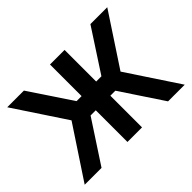

<svg xmlns="http://www.w3.org/2000/svg" viewBox="-129 -895 1140 1140"><g transform="rotate(-45 441.0 -325.0)"><path d="M380 -650.5H502.5V-385H546.5L719.5 -650.5H861L646.5 -324.5L861 0H721L544.5 -266H502.5V0H380V-266H336.5L162.5 0H21L236 -325.5L21 -650.5H161L338 -385H380Z"/></g></svg>

Font: Overused Grotesk SemiBold
Style: Regular
Weight: 610
Version: Version 0.004